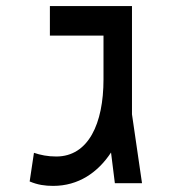

<svg xmlns="http://www.w3.org/2000/svg" viewBox="-20 -606 626 635"><path d="M155.8 8.8C239.7 8.8 303.7 -35.6 347.2 -101.6L359.9 0H449.7L416.5 -228V-585.9H145V-488.3H322.3V-343.3C322.3 -197.3 272.5 -88.4 166 -88.4C137.7 -88.4 113.8 -93.3 92.3 -100.6L78.1 -5.9C104.5 5.4 128.9 8.8 155.8 8.8Z"/></svg>

Font: Cascadia Code PL
Style: Regular
Weight: 400
Monospace: yes
Designer: Aaron Bell
Foundry: Saja Typeworks
Version: Version 2404.023